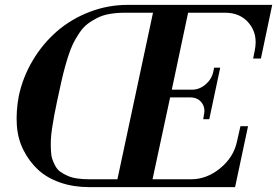

<svg xmlns="http://www.w3.org/2000/svg" viewBox="-20 -768 1137 788"><path d="M346.2 0Q281.2 0 227.1 -18.8Q172.9 -37.6 136.2 -71.5Q99.6 -105.5 76.2 -152.1Q52.7 -198.7 49.1 -254.9Q45.4 -311 57.1 -374Q73.7 -451.7 114.7 -520.5Q155.8 -589.4 213.9 -639.6Q272 -689.9 347.4 -719Q422.9 -748 503.9 -748H1097.2L1050.8 -527.8H1019L1025.9 -563Q1038.6 -627 1002.9 -671.4Q967.3 -715.8 903.8 -715.8H752L685.1 -399.9H768.1Q797.9 -399.9 823 -420.9Q848.1 -441.9 855 -472.2L858.9 -490.2H883.8L838.9 -278.8H814L816.9 -295.9Q823.7 -326.2 807.4 -347.2Q791 -368.2 761.2 -368.2H678.2L606 -32.2H764.2Q828.1 -32.2 883.1 -76.9Q938 -121.6 952.1 -185.1L966.8 -250H998L944.8 0ZM214.8 -355Q207.5 -320.3 202.6 -294.7Q197.8 -269 193.6 -241Q189.5 -212.9 188.7 -192.6Q188 -172.4 189 -150.9Q189.9 -129.4 194.8 -114.7Q199.7 -100.1 207.8 -85.7Q215.8 -71.3 228.8 -62.3Q241.7 -53.2 258.5 -45.9Q275.4 -38.6 297.9 -35.4Q320.3 -32.2 348.1 -32.2H461.9L607.9 -715.8H494.1Q459.5 -715.8 430.9 -710.9Q402.3 -706.1 379.4 -694.6Q356.4 -683.1 338.6 -669.2Q320.8 -655.3 305.7 -632.8Q290.5 -610.4 279.5 -587.9Q268.6 -565.4 258.1 -531.7Q247.6 -498 240 -467.5Q232.4 -437 223.1 -393.1Z"/></svg>

Font: Fin Serif Display
Style: Italic
Weight: 400
Italic angle: -12°
Designer: J. Blake Harris
Version: Version 1.006;FEAKit 1.0